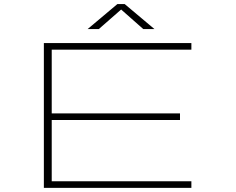

<svg xmlns="http://www.w3.org/2000/svg" viewBox="-20 -908 1140 928"><path d="M192 0V-700H905V-668H230V-360H850V-328H230V-32H905V0ZM403.5 -767.5 547.5 -888.5H582.5L726.5 -767.5H672.5L565.5 -862L457.5 -767.5Z"/></svg>

Font: Trispace Expanded Thin
Style: Regular
Weight: 100
Width: 7
Designer: Tyler Finck
Foundry: Etcetera Type Company
Version: Version 1.210; ttfautohint (v1.8.3)